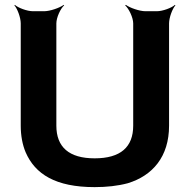

<svg xmlns="http://www.w3.org/2000/svg" viewBox="-20 -757 768 787"><path d="M368 -108C263 -108 211 -154 211 -242V-661C211 -685 228 -722 243 -735L241 -737C225 -725 185 -711 161 -711H115C91 -711 54 -725 41 -737L39 -735C51 -722 65 -685 65 -661V-242C65 -201 72 -164 85 -133C124 -43 208 10 368 10C417 10 463 5 504 -6C605 -37 673 -114 673 -242V-661C673 -685 687 -722 699 -735L697 -737C684 -725 647 -711 623 -711H576C552 -711 512 -725 496 -737L493 -735C508 -722 526 -685 526 -661V-242C526 -154 474 -108 368 -108Z"/></svg>

Font: Asimov
Style: EdgeWide
Weight: 500
Designer: Google
Version: Version 2.000980: 2014